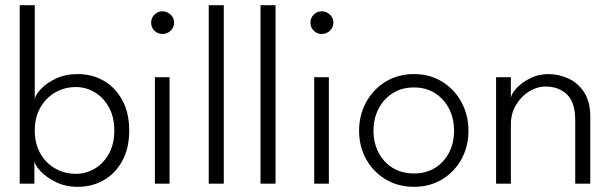

<svg xmlns="http://www.w3.org/2000/svg" viewBox="-20 -708 2364 740"><path d="M56 0V-688H114V-325.5Q116.5 -342 137.5 -364.8Q158.5 -387.5 195 -405Q231.5 -422.5 279.5 -422.5Q335.5 -422.5 380.2 -396.5Q425 -370.5 451.5 -321.8Q478 -273 478 -205Q478 -137 451.5 -88.2Q425 -39.5 380.2 -13.8Q335.5 12 279.5 12Q232.5 12 196 -6Q159.5 -24 137.5 -47Q115.5 -70 112.5 -86V0ZM420.5 -205Q420.5 -257 399.8 -294.5Q379 -332 345.2 -352.2Q311.5 -372.5 272 -372.5Q229 -372.5 193 -351.8Q157 -331 135.5 -293.5Q114 -256 114 -205Q114 -154 135.5 -116.5Q157 -79 193 -58.5Q229 -38 272 -38Q311.5 -38 345.2 -58Q379 -78 399.8 -115.5Q420.5 -153 420.5 -205Z M577 0V-410.5H633.5V0ZM606 -577Q588 -577 575.2 -589.8Q562.5 -602.5 562.5 -620.5Q562.5 -639 575.5 -651.8Q588.5 -664.5 606 -664.5Q618 -664.5 628.2 -658.5Q638.5 -652.5 644.8 -642.8Q651 -633 651 -620.5Q651 -602.5 637.8 -589.8Q624.5 -577 606 -577Z M842.5 0H784.5V-688H842.5Z M1042 0H984V-688H1042Z M1191 0V-410.5H1247.5V0ZM1220 -577Q1202 -577 1189.2 -589.8Q1176.5 -602.5 1176.5 -620.5Q1176.5 -639 1189.5 -651.8Q1202.5 -664.5 1220 -664.5Q1232 -664.5 1242.2 -658.5Q1252.5 -652.5 1258.8 -642.8Q1265 -633 1265 -620.5Q1265 -602.5 1251.8 -589.8Q1238.5 -577 1220 -577Z M1575.5 12Q1514 12 1466.2 -16.8Q1418.5 -45.5 1391.2 -94.5Q1364 -143.5 1364 -204Q1364 -264.5 1391.2 -314.2Q1418.5 -364 1466.2 -393.2Q1514 -422.5 1575.5 -422.5Q1637 -422.5 1684.2 -393.2Q1731.5 -364 1758.5 -314.2Q1785.5 -264.5 1785.5 -204Q1785.5 -143.5 1758.5 -94.5Q1731.5 -45.5 1684.2 -16.8Q1637 12 1575.5 12ZM1575.5 -39.5Q1622 -39.5 1656.8 -61Q1691.5 -82.5 1710.8 -120Q1730 -157.5 1730 -204Q1730 -251 1710.8 -288.8Q1691.5 -326.5 1656.8 -348.8Q1622 -371 1575.5 -371Q1528.5 -371 1493.5 -348.8Q1458.5 -326.5 1439 -288.8Q1419.5 -251 1419.5 -204Q1419.5 -157.5 1439 -120Q1458.5 -82.5 1493.5 -61Q1528.5 -39.5 1575.5 -39.5Z M2094 -422.5Q2133 -422.5 2170 -405.8Q2207 -389 2231 -352.8Q2255 -316.5 2255 -259V0H2197V-245.5Q2197 -314 2165 -344.2Q2133 -374.5 2083 -374.5Q2050 -374.5 2019.2 -355.5Q1988.5 -336.5 1968.8 -303.5Q1949 -270.5 1949 -229.5V0H1892V-410.5H1949V-331.5Q1952.5 -349 1972.8 -370.2Q1993 -391.5 2024.8 -407Q2056.5 -422.5 2094 -422.5Z"/></svg>

Font: League Spartan Thin Light
Style: Regular
Weight: 300
Version: Version 2.002